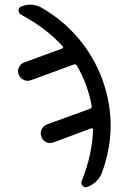

<svg xmlns="http://www.w3.org/2000/svg" viewBox="-20 -774 540 813"><path d="M243.2 -568.4Q246.1 -569.3 247.1 -572.3Q248 -575.2 246.1 -577.1Q177.7 -653.3 69.3 -711.9Q58.6 -716.8 58.6 -730Q58.6 -743.2 71.3 -747.1Q115.2 -763.7 154.3 -742.2Q244.1 -691.4 310.5 -613.3Q377 -535.2 413.1 -438.5Q485.4 -239.3 410.2 -39.1Q402.3 -19.5 386.2 -4.9Q370.1 9.8 349.6 17.6Q337.9 21.5 329.6 12.7Q321.3 3.9 326.2 -7.8Q371.1 -120.1 374 -224.6Q374 -231.4 366.2 -230.5L206.1 -170.9Q190.4 -165 175.8 -171.9Q161.1 -178.7 155.3 -195.3Q149.4 -210.9 156.2 -226.1Q163.1 -241.2 178.7 -247.1L361.3 -313.5Q369.1 -316.4 368.2 -325.2Q361.3 -366.2 344.7 -413.1Q331.1 -451.2 305.7 -496.1Q299.8 -503.9 293 -501L111.3 -434.6Q95.7 -428.7 80.6 -435.5Q65.4 -442.4 59.1 -458Q52.7 -473.6 60.1 -488.8Q67.4 -503.9 83 -509.8Z"/></svg>

Font: Rounded Mgen+ 1mn regular
Style: Regular
Weight: 400
Designer: [Source Han Sans]
Ryoko NISHIZUKA  (kana & ideographs); Paul D. Hunt (Latin, Greek & Cyrillic); Wenlong ZHANG  (bopomofo
Version: Version 1.059.20150602